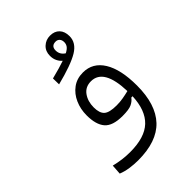

<svg xmlns="http://www.w3.org/2000/svg" viewBox="-236 -720 1057 1057"><g transform="rotate(-45 293.0 -191.5)"><path d="M206.5 223.1Q174.8 223.1 142.1 218.3Q109.4 213.4 83 202.6L86.9 144.5Q119.6 152.3 147.9 156Q176.3 159.7 208 159.7Q321.3 159.7 375.5 108.2Q429.7 56.6 434.1 -48.8L423.8 -48.3Q412.6 -31.7 390.6 -21Q368.7 -10.3 318.4 -10.3Q241.7 -10.3 211.2 -45.4Q180.7 -80.6 180.7 -152.8Q180.7 -201.2 199 -242.7Q217.3 -284.2 251.5 -309.3Q285.6 -334.5 333 -334.5Q409.2 -334.5 451.2 -266.4Q493.2 -198.2 493.2 -72.8Q493.2 74.2 422.9 148.7Q352.5 223.1 206.5 223.1ZM434.1 -88.9Q428.7 -269 330.1 -269Q286.6 -269 262.9 -236.1Q239.3 -203.1 239.3 -156.2Q239.3 -111.8 259.8 -93.3Q280.3 -74.7 336.4 -74.7Q362.8 -74.7 386.7 -78.9Q410.6 -83 434.1 -88.9ZM194.3 -380.9 193.4 -427.7Q261.2 -444.8 300.3 -458.5Q286.6 -469.7 278.1 -487.3Q269.5 -504.9 269.5 -527.3Q269.5 -563 292.7 -584.5Q315.9 -606 348.6 -606Q383.3 -606 403.1 -585.2Q422.9 -564.5 422.9 -527.8Q422.9 -476.1 369.4 -443.8Q315.9 -411.6 194.3 -380.9ZM341.3 -475.6Q363.3 -487.3 371.1 -499Q378.9 -510.7 378.9 -524.9Q378.9 -542 370.1 -551.5Q361.3 -561 347.2 -561Q312.5 -561 312.5 -525.9Q312.5 -494.1 341.3 -475.6Z"/></g></svg>

Font: CaskaydiaMono NF Light
Style: Regular
Weight: 300
Designer: Aaron Bell
Foundry: Saja Typeworks
Version: Version 2111.001; ttfautohint (v1.8.4);Nerd Fonts 3.1.1